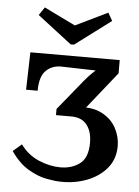

<svg xmlns="http://www.w3.org/2000/svg" viewBox="-53 -764 593 818"><g transform="rotate(5 243.5 -355.5)"><path d="M283.1 -311Q345.1 -317.2 385.8 -295.7Q426.5 -274.3 446.5 -237.4Q466.4 -200.6 466.4 -159.9Q466.4 -104.9 434.4 -66Q402.3 -27.1 350.4 -7Q298.5 13.2 239.5 12.1Q215.3 12.1 177.3 5.1Q139.3 -1.8 98.3 -25.9Q57.2 -49.9 22.4 -100.5L59.4 -132Q90.9 -88.7 138.1 -68.8Q185.2 -48.8 230.7 -48.8Q279.8 -48.8 313.7 -74.4Q347.6 -100.1 347.6 -163.5Q347.6 -211.6 325.4 -240.2Q303.3 -268.8 258.5 -268.8H192.9V-295.2ZM277.2 -398.6Q299.2 -426.5 313.5 -442.2Q327.8 -458 344.7 -473L201.3 -476.7Q159.5 -478.2 132.7 -452.5Q106 -426.8 106 -365.6H56.5L60.9 -525.9H443V-469.4L304 -295.2H192.9ZM228.8 -574.6 82.5 -687.2 105.6 -721.7 239.5 -656.4 377 -723.1 396.4 -689.4 243.1 -574.6Z"/></g></svg>

Font: Parastoo
Style: Regular
Weight: 400
Foundry: Saber Rastikerdar (saber.rastikerdar@gmail.com)
Version: Version 3.000